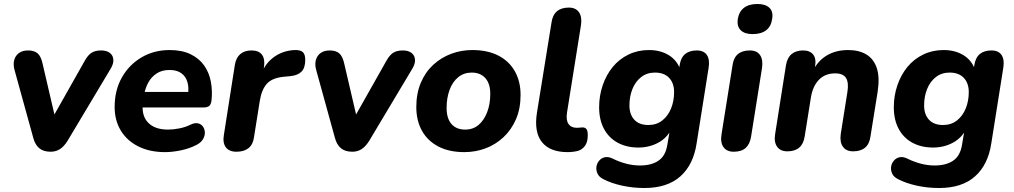

<svg xmlns="http://www.w3.org/2000/svg" viewBox="-20 -752 5085 963"><path d="M234 9Q198 9 177 -8.5Q156 -26 147 -60L54 -397Q45 -427 51 -450Q57 -473 75 -486Q93 -499 121 -499Q152 -499 169 -484Q186 -469 194 -431L262 -139H231L405 -447Q421 -476 439.5 -487.5Q458 -499 487 -499Q515 -499 531 -486.5Q547 -474 548.5 -453.5Q550 -433 536 -409L319 -46Q301 -17 280.5 -4Q260 9 234 9Z M808 11Q731 11 674 -17.5Q617 -46 586 -97Q555 -148 555 -215Q555 -299 591 -363Q627 -427 689.5 -464Q752 -501 831 -501Q893 -501 936 -480Q979 -459 1004 -423.5Q1029 -388 1037.5 -342.5Q1046 -297 1041 -249Q1038 -226 1028 -219.5Q1018 -213 1001 -213H677L688 -291H939L923 -277Q928 -313 920 -340.5Q912 -368 890 -384.5Q868 -401 830 -401Q792 -401 765.5 -383.5Q739 -366 724 -338.5Q709 -311 703 -278L698 -243Q687 -177 720.5 -139.5Q754 -102 823 -102Q849 -102 879.5 -108Q910 -114 934 -126Q956 -137 972.5 -133.5Q989 -130 998 -117Q1007 -104 1007.5 -87.5Q1008 -71 998.5 -54.5Q989 -38 969 -27Q934 -8 890 1.5Q846 11 808 11Z M1166 9Q1129 9 1112.5 -13.5Q1096 -36 1103 -76L1158 -427Q1164 -463 1185.5 -481Q1207 -499 1242 -499Q1278 -499 1294 -477.5Q1310 -456 1304 -415L1296 -371H1287Q1306 -430 1351.5 -464Q1397 -498 1457 -501Q1487 -502 1499 -490.5Q1511 -479 1511 -452Q1511 -412 1492.5 -393Q1474 -374 1436 -370L1403 -367Q1344 -361 1318 -331.5Q1292 -302 1283 -246L1254 -64Q1249 -27 1226.5 -9Q1204 9 1166 9Z M1747 9Q1711 9 1690 -8.5Q1669 -26 1660 -60L1567 -397Q1558 -427 1564 -450Q1570 -473 1588 -486Q1606 -499 1634 -499Q1665 -499 1682 -484Q1699 -469 1707 -431L1775 -139H1744L1918 -447Q1934 -476 1952.5 -487.5Q1971 -499 2000 -499Q2028 -499 2044 -486.5Q2060 -474 2061.5 -453.5Q2063 -433 2049 -409L1832 -46Q1814 -17 1793.5 -4Q1773 9 1747 9Z M2309 11Q2233 11 2179 -17Q2125 -45 2096.5 -96Q2068 -147 2068 -215Q2068 -283 2090.5 -336.5Q2113 -390 2152.5 -426.5Q2192 -463 2242.5 -482Q2293 -501 2349 -501Q2425 -501 2479 -473.5Q2533 -446 2562 -395Q2591 -344 2591 -276Q2591 -207 2568 -154Q2545 -101 2505.5 -64Q2466 -27 2415.5 -8Q2365 11 2309 11ZM2313 -102Q2353 -102 2380.5 -125.5Q2408 -149 2423.5 -189.5Q2439 -230 2439 -281Q2439 -333 2414 -360.5Q2389 -388 2346 -388Q2307 -388 2278.5 -365Q2250 -342 2235 -301.5Q2220 -261 2220 -210Q2220 -158 2244.5 -130Q2269 -102 2313 -102Z M2827 11Q2738 11 2698 -39.5Q2658 -90 2673 -186L2746 -638Q2751 -676 2773 -695Q2795 -714 2833 -714Q2868 -714 2884 -690.5Q2900 -667 2894 -626L2824 -188Q2818 -149 2831.5 -130Q2845 -111 2873 -111Q2883 -111 2889.5 -112Q2896 -113 2902 -113Q2914 -113 2921 -105Q2928 -97 2928 -74Q2928 -39 2914 -20.5Q2900 -2 2881 4Q2872 7 2856.5 9Q2841 11 2827 11Z M3212 191Q3154 191 3099.5 179Q3045 167 3005 146Q2984 135 2976.5 118Q2969 101 2971.5 84Q2974 67 2985.5 53.5Q2997 40 3014.5 36.5Q3032 33 3054 44Q3084 59 3119 68.5Q3154 78 3190 78Q3247 78 3282.5 54Q3318 30 3327 -25L3341 -108L3349 -107Q3326 -60 3281 -36Q3236 -12 3182 -12Q3123 -12 3078.5 -36Q3034 -60 3009.5 -105.5Q2985 -151 2985 -214Q2985 -272 3003 -324.5Q3021 -377 3053.5 -416.5Q3086 -456 3132.5 -478.5Q3179 -501 3235 -501Q3292 -501 3334 -475.5Q3376 -450 3393 -401L3380 -364L3389 -426Q3395 -464 3417 -481.5Q3439 -499 3475 -499Q3510 -499 3525.5 -476Q3541 -453 3534 -411L3474 -33Q3458 74 3392.5 132.5Q3327 191 3212 191ZM3232 -125Q3273 -125 3302 -148Q3331 -171 3346 -208.5Q3361 -246 3361 -290Q3361 -335 3336 -361.5Q3311 -388 3265 -388Q3225 -388 3196 -365.5Q3167 -343 3152 -305.5Q3137 -268 3137 -223Q3137 -178 3161.5 -151.5Q3186 -125 3232 -125Z M3660 9Q3625 9 3608.5 -14.5Q3592 -38 3599 -79L3654 -424Q3659 -462 3681 -480.5Q3703 -499 3741 -499Q3776 -499 3792 -476Q3808 -453 3802 -411L3747 -66Q3741 -29 3720 -10Q3699 9 3660 9ZM3755 -581Q3715 -581 3695.5 -600Q3676 -619 3680 -654Q3686 -693 3711 -712.5Q3736 -732 3779 -732Q3819 -732 3839 -713Q3859 -694 3853 -658Q3848 -620 3823 -600.5Q3798 -581 3755 -581Z M3929 7Q3894 7 3877.5 -16.5Q3861 -40 3868 -81L3922 -424Q3928 -462 3950 -480.5Q3972 -499 4008 -499Q4042 -499 4058.5 -478.5Q4075 -458 4068 -418L4060 -365L4058 -398Q4083 -448 4128 -474.5Q4173 -501 4234 -501Q4288 -501 4325 -479Q4362 -457 4377.5 -411Q4393 -365 4382 -292L4346 -68Q4341 -30 4319 -11.5Q4297 7 4259 7Q4224 7 4207.5 -16.5Q4191 -40 4197 -81L4230 -289Q4238 -337 4223.5 -360.5Q4209 -384 4169 -384Q4118 -384 4087 -351.5Q4056 -319 4047 -262L4016 -68Q4005 7 3929 7Z M4690 191Q4632 191 4577.5 179Q4523 167 4483 146Q4462 135 4454.5 118Q4447 101 4449.5 84Q4452 67 4463.5 53.5Q4475 40 4492.5 36.5Q4510 33 4532 44Q4562 59 4597 68.5Q4632 78 4668 78Q4725 78 4760.5 54Q4796 30 4805 -25L4819 -108L4827 -107Q4804 -60 4759 -36Q4714 -12 4660 -12Q4601 -12 4556.5 -36Q4512 -60 4487.5 -105.5Q4463 -151 4463 -214Q4463 -272 4481 -324.5Q4499 -377 4531.5 -416.5Q4564 -456 4610.5 -478.5Q4657 -501 4713 -501Q4770 -501 4812 -475.5Q4854 -450 4871 -401L4858 -364L4867 -426Q4873 -464 4895 -481.5Q4917 -499 4953 -499Q4988 -499 5003.5 -476Q5019 -453 5012 -411L4952 -33Q4936 74 4870.5 132.5Q4805 191 4690 191ZM4710 -125Q4751 -125 4780 -148Q4809 -171 4824 -208.5Q4839 -246 4839 -290Q4839 -335 4814 -361.5Q4789 -388 4743 -388Q4703 -388 4674 -365.5Q4645 -343 4630 -305.5Q4615 -268 4615 -223Q4615 -178 4639.5 -151.5Q4664 -125 4710 -125Z"/></svg>

Font: Nunito ExtraLight ExtraBold
Style: Italic
Weight: 800
Italic angle: -9°
Version: Version 3.602